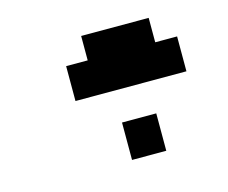

<svg xmlns="http://www.w3.org/2000/svg" viewBox="-67 -518 695 585"><g transform="rotate(-15 280.0 -225.5)"><path d="M391 -23V-141H283V-23ZM513 -241V-351H444V-428H231V-351H163V-241Z"/></g></svg>

Font: RazerF5 SemiBold
Style: Italic
Weight: 600
Foundry: Razer Inc.
Version: Version 2